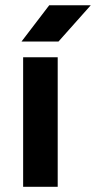

<svg xmlns="http://www.w3.org/2000/svg" viewBox="-20 -721 370 741"><path d="M63 -560.7H205.7L330.3 -700.7H170ZM69.3 0H202.7V-500H69.3Z"/></svg>

Font: Unageo Variable
Style: Regular
Weight: 300
Designer: Richard Sepsi
Foundry: Richard Sepsi
Version: Version 2.200